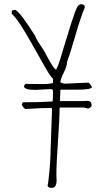

<svg xmlns="http://www.w3.org/2000/svg" viewBox="-20 -904 500 916"><path d="M249 -69.8 250 -43.9Q250 -7.8 227.1 -7.8Q207 -7.8 207 -20Q210 -25.9 215.1 -80.8Q220.2 -135.7 220.2 -149.9L228 -377.9Q228 -383.3 226.1 -389.2Q178.2 -389.2 101.1 -383.8Q91.8 -389.2 84 -402.8L87.9 -416Q167 -416 231 -419.9Q232.9 -435.1 232.9 -465.8Q232.9 -479 222.2 -479L149.9 -475.1Q94.2 -475.1 94.2 -493.2L101.1 -503.9L179.2 -502.9Q227.1 -502.9 232.9 -509.8V-528.8Q221.2 -535.6 184.1 -602.8Q147 -669.9 103.8 -743.9Q60.5 -817.9 36.1 -837.9V-853Q47.9 -856.9 51.5 -856.9Q55.2 -856.9 66.2 -846.4Q77.1 -835.9 89.8 -818.6Q102.5 -801.3 113.3 -785.4Q124 -769.5 135.3 -752Q146.5 -734.4 148.9 -731Q149.9 -722.2 169.2 -693.4Q188.5 -664.6 189.9 -661.9Q191.4 -659.2 198.5 -646Q205.6 -632.8 211.2 -622.8Q216.8 -612.8 224.6 -599.6Q240.7 -572.8 248 -571.8Q258.8 -593.3 266.8 -620.1Q274.9 -647 283.9 -677Q293 -707 301.8 -735.1Q310.5 -763.2 320.3 -794.9Q342.3 -862.8 350.3 -873.3Q358.4 -883.8 366.7 -883.8Q384.8 -883.8 384.8 -869.1Q365.2 -823.2 339.4 -733.9Q313.5 -644.5 299.8 -607.9Q299.8 -589.4 284.2 -557.6Q268.6 -525.9 268.1 -511.2Q280.8 -504.9 293 -504.9L400.9 -509.8Q406.2 -509.8 418.9 -488.8Q418 -476.1 345.2 -476.1H268.1L266.1 -421.9H377L396 -422.9Q417 -422.9 417 -400.9Q417 -395.5 410.6 -390.9Q404.3 -386.2 398.9 -386.2H395L397 -387.2Q382.3 -391.1 378.9 -391.1H268.1L264.2 -389.2Q264.2 -335.9 256.6 -229.7Q249 -123.5 249 -69.8Z"/></svg>

Font: Amatic SC
Style: Regular
Weight: 400
Version: Version 1.004